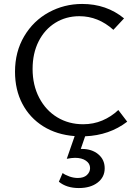

<svg xmlns="http://www.w3.org/2000/svg" viewBox="-20 -684 700 972"><path d="M510 168Q510 213 474 240.5Q438 268 379 268Q317 268 278 236L297 192Q312 203 333 210Q354 217 374 217Q404 217 420 202Q436 187 436 167Q436 144 415 129.5Q394 115 360 115Q343 115 318 120L358 5Q267 -2 199 -44.5Q131 -87 93.5 -158Q56 -229 56 -321Q56 -422 102.5 -500.5Q149 -579 227 -621.5Q305 -664 396 -664Q519 -664 608 -591L554 -533Q477 -602 382 -602Q314 -602 260 -568.5Q206 -535 175.5 -474.5Q145 -414 145 -335Q145 -253 178.5 -189Q212 -125 270 -90Q328 -55 401 -55Q453 -55 498 -74Q543 -93 579 -127L624 -68Q534 1 411 6L389 70H395Q445 70 477.5 97Q510 124 510 168Z"/></svg>

Font: Ysabeau SC Medium
Style: Regular
Weight: 500
Designer: Christian Thalmann (Catharsis Fonts)
Version: Version 0.003